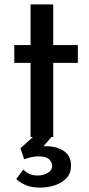

<svg xmlns="http://www.w3.org/2000/svg" viewBox="-20 -623 406 873"><path d="M119 -603H222V-418H334V-337H222V0H119V-337H45V-418H119ZM86 148Q97 160 113.5 167.5Q130 175 151 175Q176 175 196.5 163.5Q217 152 217 131Q217 115 203.5 101.5Q190 88 154 88Q138 88 121 92Q104 96 90 101L73 51L142 -11L221 -8L148 76L126 51Q137 47 151.5 44.5Q166 42 180 42Q234 40 268.5 62.5Q303 85 303 129Q303 164 283 186Q263 208 231 219Q199 230 162 230Q123 230 96.5 218.5Q70 207 54 191Z"/></svg>

Font: Josefin Sans Thin Medium
Style: Regular
Weight: 500
Version: Version 2.000